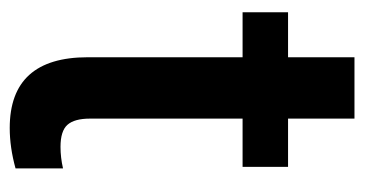

<svg xmlns="http://www.w3.org/2000/svg" viewBox="-192 -526 728 383"><g transform="rotate(90 171.5 -334.0)"><path d="M216.1 -677.6V-545.1H312.3V-454.4H216.1V-150.1Q216.1 -118.9 228.5 -105Q240.8 -91.2 272.5 -91.2Q293.7 -91.2 315.4 -96.2V-1.5Q273.6 10.1 234.8 10.1Q93.7 10.1 93.7 -145.6V-454.4H4V-545.1H93.7V-677.6Z"/></g></svg>

Font: Vazir FD Medium
Style: Regular
Weight: 500
Foundry: DejaVu fonts team - Redesigned by Saber Rastikerdar
Version: Version 21.10;October 20, 2019;FontCreator 12.0.0.2547 64-bi